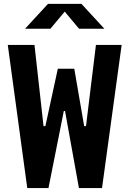

<svg xmlns="http://www.w3.org/2000/svg" viewBox="-20 -959 660 979"><path d="M155.8 -730 202 -315.7H211.4L274.8 -608.4H358.8L409.2 -315.7H418.5L469.2 -730H600.3L500.2 0H382.5L311.6 -392.9H305.4L227.2 0H119L19.7 -730ZM224.8 -939.4H395.2L512.2 -812.5H383L297.7 -914.5H322.3L237 -812.5H107.8Z"/></svg>

Font: Monaspace Neon Var ExtraLight
Style: Regular
Weight: 200
Designer: Riley Cran and the Lettermatic Team
Version: Version 1.200 (Monaspace Neon Var)